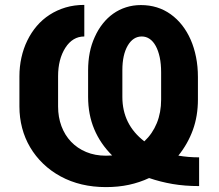

<svg xmlns="http://www.w3.org/2000/svg" viewBox="-20 -758 897 788"><path d="M59.7 -444.6Q59.7 -484.7 68 -522Q76.3 -559.3 92.2 -591.8Q108 -624.3 131 -651.3Q154.1 -678.3 183.8 -697.4Q213.4 -716.6 249.1 -727.3Q284.8 -737.9 326 -737.9V-608.3Q278.1 -608.3 248.2 -561.8Q218.4 -514.9 218.4 -445.3V-321Q218.4 -277.3 232.2 -240.2Q246.1 -203.1 271.7 -176.3Q297.2 -149.5 333.6 -134.2Q370 -119 414.8 -119Q428.3 -119 440.3 -120Q391.7 -168.3 366.7 -228Q341.6 -287.6 341.6 -360.8V-468.8Q341.6 -546.9 368.6 -605.5Q382.1 -636 401.3 -660.3Q420.5 -684.7 444.4 -701.7Q468.4 -718.8 497.2 -728Q525.9 -737.2 558.2 -737.2Q627.8 -737.2 680.4 -699.6Q706.7 -680.8 727.5 -654.3Q748.2 -627.8 762.6 -595Q777 -562.1 784.6 -523.6Q792.3 -485.1 792.3 -441.8V-349.4Q792.3 -281.6 771.5 -224.4Q750.7 -167.3 712 -119.3Q732.2 -115.8 753.6 -114Q774.9 -112.2 797.2 -112.2V5.7Q738.6 5.7 688.6 -2.8Q638.5 -11.4 592 -27.3Q553.3 -9.2 509.4 0.4Q465.6 9.9 414.8 9.9Q309.7 9.9 228.7 -34.1Q188.2 -56.1 156.8 -86.5Q125.4 -116.8 103.7 -153.6Q82 -190.3 70.8 -232.8Q59.7 -275.2 59.7 -321ZM482.2 -470.2V-360.1Q482.2 -247.2 572.4 -177.9Q605.8 -209.2 623.6 -252.7Q641.3 -296.2 641.3 -349.4V-460.9Q641.3 -495.7 635.5 -523.1Q629.6 -550.4 619.1 -569.4Q608.7 -588.4 594.1 -598.4Q579.5 -608.3 561.8 -608.3Q526.3 -608.3 504.3 -571Q482.2 -533 482.2 -470.2Z"/></svg>

Font: Inter P
Style: Bold
Weight: 700
Designer: Rasmus Andersson
Foundry: rsms
Version: Version 3.018;git-588b23468